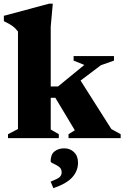

<svg xmlns="http://www.w3.org/2000/svg" viewBox="-30 -734 660 1020"><path d="M239.5 -46 282.5 -21V0H12.5V-21L65.5 -48.5V-566.5Q52.5 -584 36.2 -595.8Q20 -607.5 -9.5 -621.5V-650L231 -714.5H250.5L239.5 -593V-274.5H278L418 -389L361 -412V-436H575.5V-412L506 -387.5L398 -306L561.5 -48.5L611 -21V0H334V-21L367.5 -42L264 -214.5H239.5ZM239 231Q277 216 287.2 206.5Q297.5 197 297.5 181.5Q297.5 162 283 151.8Q268.5 141.5 253.8 135.2Q239 129 239 122.5Q239 86.5 259.8 70.2Q280.5 54 311 54Q342.5 54 363.5 74.5Q384.5 95 384.5 130Q384.5 173.5 354 207.8Q323.5 242 253.5 265.5Z"/></svg>

Font: Newsreader 16pt ExtraBold
Style: Regular
Weight: 800
Designer: Hugues Gentile
Foundry: Production Type
Version: Version 1.003; ttfautohint (v1.8.3)